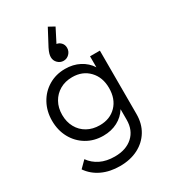

<svg xmlns="http://www.w3.org/2000/svg" viewBox="-230 -866 1042 1182"><g transform="rotate(-30 291.0 -275.0)"><path d="M270 -5Q204 -5 152 -36Q100 -67 70.5 -121Q41 -175 41 -243Q41 -310 70.5 -364Q100 -418 152 -449Q204 -480 269 -480Q326 -480 371 -456.5Q416 -433 442 -392V-470H512V-19Q512 49 481 100Q450 151 394.5 179.5Q339 208 265 208Q194 208 138.5 182Q83 156 49 107L95 61Q122 99 165 120Q208 141 267 141Q347 141 394.5 98Q442 55 442 -19V-94Q416 -52 371.5 -28.5Q327 -5 270 -5ZM283 -72Q356 -72 401 -118.5Q446 -165 446 -243Q446 -319 400.5 -366.5Q355 -414 282 -414Q232 -414 194 -392Q156 -370 134.5 -331.5Q113 -293 113 -243Q113 -193 134.5 -154Q156 -115 194.5 -93.5Q233 -72 283 -72ZM350 -735 301 -639Q319 -637 332.5 -622.5Q346 -608 346 -586Q346 -562 329 -544.5Q312 -527 288 -527Q265 -527 247.5 -544Q230 -561 230 -586Q230 -596 233.5 -609.5Q237 -623 248 -645L308 -758Z"/></g></svg>

Font: Outfit Light
Style: Regular
Weight: 300
Designer: Rodrigo Fuenzalida
Foundry: fragTYPE
Version: Version 1.100; ttfautohint (v1.8.4.7-5d5b)